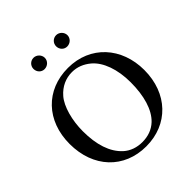

<svg xmlns="http://www.w3.org/2000/svg" viewBox="-236 -1026 1194 1194"><g transform="rotate(-45 361.0 -429.0)"><path d="M574 -337C574 -217 546 -123 491 -70C456 -37 412 -22 362 -22C316 -22 272 -36 238 -67C177 -123 148 -213 148 -332C148 -427 174 -524 217 -573C256 -618 306 -640 360 -640C407 -640 447 -623 483 -593C540 -545 574 -451 574 -337ZM688 -331C688 -529 557 -676 361 -676C166 -676 34 -537 34 -334C34 -126 167 14 361 14C553 14 688 -125 688 -331ZM304 -822C304 -849 281 -872 254 -872C227 -872 205 -850 205 -823C205 -795 226 -773 253 -773C281 -773 304 -795 304 -822ZM503 -822C503 -849 480 -872 453 -872C426 -872 404 -850 404 -823C404 -795 425 -773 452 -773C480 -773 503 -795 503 -822Z"/></g></svg>

Font: XITS
Style: Regular
Weight: 400
Designer: MicroPress Inc., with final additions and corrections provided by Coen Hoffman, Elsevier (retired)
Version: Version 1.302